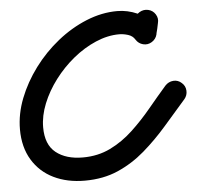

<svg xmlns="http://www.w3.org/2000/svg" viewBox="-48 -647 770 742"><g transform="rotate(-5 336.5 -276.0)"><path d="M553 -591Q571 -587 581 -571Q591 -555 586 -537Q584 -526 581.5 -515.5Q579 -505 576 -494Q576 -494 576 -494Q576 -494 576 -494Q572 -476 556 -466Q540 -456 522 -461Q504 -465 494 -481Q484 -497 489 -515Q491 -526 493.5 -536.5Q496 -547 499 -558Q503 -576 519 -585.5Q535 -595 553 -591ZM571 -528Q581 -512 576.5 -494Q572 -476 556 -466Q540 -456 522 -460.5Q504 -465 494 -481Q485 -496 467 -501.5Q449 -507 433 -507Q388 -507 341.5 -487Q295 -467 253.5 -433Q212 -399 179.5 -356Q147 -313 128 -266Q109 -219 109 -174Q109 -107 148 -76Q187 -45 252 -45Q311 -45 359 -68.5Q407 -92 447.5 -130Q488 -168 524 -211.5Q560 -255 594 -294Q594 -294 594 -294Q594 -294 594 -294Q607 -308 625.5 -309.5Q644 -311 658 -298Q672 -286 673 -267.5Q674 -249 662 -235Q620 -187 577 -137.5Q534 -88 486 -46.5Q438 -5 381 20Q324 45 252 45Q184 45 131.5 19.5Q79 -6 49 -55.5Q19 -105 19 -174Q19 -234 42.5 -294Q66 -354 106.5 -408.5Q147 -463 200 -505.5Q253 -548 313 -572.5Q373 -597 433 -597Q473 -597 511.5 -580Q550 -563 571 -528Q571 -528 571 -528Q571 -528 571 -528Z"/></g></svg>

Font: FRB American Cursive Black
Style: Bold Italic
Weight: 900
Italic angle: -25°
Version: Version 2.0;Modular Font Editor K font №1